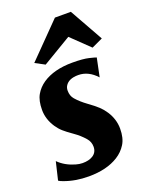

<svg xmlns="http://www.w3.org/2000/svg" viewBox="-153 -895 768 985"><g transform="rotate(-20 231.0 -402.5)"><path d="M383.3 -448.7Q338.9 -497.6 283.7 -497.6Q230.5 -497.6 211.9 -465.8Q205.6 -455.1 205.6 -440.4Q205.6 -412.1 221.7 -393.6Q244.6 -367.2 278.8 -342.5Q313 -317.9 330.8 -301Q348.6 -284.2 362.3 -263.2Q392.1 -217.3 392.1 -166Q392.1 -114.7 372.1 -82.5Q352.1 -50.3 319.3 -29.8Q256.3 9.8 158.2 9.8Q85.4 9.8 24.9 -12.7Q8.3 -18.6 1.5 -23.9L24.9 -122.1Q60.1 -86.9 113.8 -71.3Q133.8 -65.4 151.1 -65.4Q168.5 -65.4 182.1 -68.6Q195.8 -71.8 207 -78.6Q232.4 -94.2 232.4 -125.5Q232.4 -152.3 214.8 -172.4Q190.9 -200.2 158.9 -222.4Q127 -244.6 109.9 -259.8Q92.8 -274.9 79.1 -295.4Q48.3 -341.8 48.3 -392.6Q48.3 -443.4 65.9 -474.1Q83.5 -504.9 114.3 -525.9Q176.8 -567.9 277.3 -567.9Q335 -567.9 366.5 -560.3Q397.9 -552.7 404.3 -549.8ZM93.3 -632.8 272.5 -815.4H359.4L461.9 -632.8L401.4 -604.5L303.2 -699.2L145.5 -605Z"/></g></svg>

Font: Merriweather
Style: Heavy Italic
Weight: 900
Italic angle: -7°
Designer: Eben Sorkin
Foundry: Eben Sorkin
Version: Version 1.001